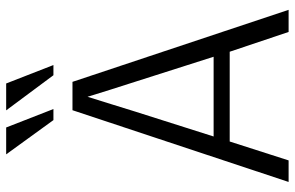

<svg xmlns="http://www.w3.org/2000/svg" viewBox="-190 -784 974 635"><g transform="rotate(-90 297.5 -467.0)"><path d="M12.7 0ZM104 -934.1H192.9L253.9 -777.8H217.3ZM249.5 -934.1H338.4L399.4 -777.8H365.7ZM12.7 0 250 -714.8H343.8L582 0H508.8L443.4 -194.8H146.5L84 0ZM294.4 -665Q287.1 -642.6 270.3 -587.6Q253.4 -532.7 245.6 -507.8L163.1 -248H426.8L343.8 -508.3Q315.4 -596.2 294.4 -665Z"/></g></svg>

Font: Pontano Sans
Style: Regular
Weight: 400
Foundry: vernon adams
Version: 1.0